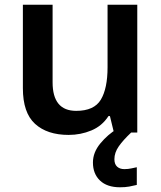

<svg xmlns="http://www.w3.org/2000/svg" viewBox="-20 -562 682 814"><path d="M562 -542V0H463L446 -70H440Q413 -28 367.5 -9Q322 10 271 10Q180 10 128.5 -37Q77 -84 77 -188V-542H203V-213Q203 -92 303 -92Q379 -92 407.5 -139.5Q436 -187 436 -277V-542ZM465 113Q465 134 476.5 144.5Q488 155 507 155Q523 155 536.5 152Q550 149 560 147V222Q544 226 527.5 229Q511 232 489 232Q434 232 404 203.5Q374 175 374 127Q374 84 405.5 46Q437 8 477 -16L536 0Q502 32 483.5 58.5Q465 85 465 113Z"/></svg>

Font: Noto Sans Ethiopic SemiBold
Style: Regular
Weight: 600
Designer: Monotype Design Team
Foundry: Monotype Imaging Inc.
Version: Version 2.102; ttfautohint (v1.8.4.7-5d5b)